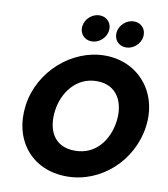

<svg xmlns="http://www.w3.org/2000/svg" viewBox="-113 -1197 1141 1306"><g transform="rotate(10 457.0 -544.0)"><path d="M469.1 -1103C418.1 -1103 371.6 -1062 364.7 -1011C357.8 -960 393.3 -919 444.3 -919C495.3 -919 541.8 -960 548.7 -1011C555.6 -1062 520.1 -1103 469.1 -1103ZM706.1 -1103C655.1 -1103 608.6 -1062 601.7 -1011C594.8 -960 630.3 -919 681.3 -919C732.3 -919 778.8 -960 785.7 -1011C792.6 -1062 757.1 -1103 706.1 -1103ZM78.8 -413C46.3 -172 193 15 437 15C674 15 877.3 -172 909.8 -413C942.4 -654 781.6 -840 552.6 -840C325.6 -840 111.4 -654 78.8 -413ZM281.8 -413C298.5 -536 383.1 -659 528.1 -659C674.1 -659 723.5 -536 706.8 -413C690.2 -290 611.6 -167 461.6 -167C307.6 -167 265.2 -290 281.8 -413Z"/></g></svg>

Font: Hussar Techniczny
Style: Bold 
Weight: 700
Foundry: Cannot Into Space Fonts
Version: Version 0.77